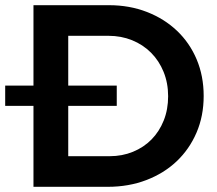

<svg xmlns="http://www.w3.org/2000/svg" viewBox="-20 -720 836 740"><path d="M400 -700Q479 -700 546 -674Q613 -648 662 -601.5Q711 -555 738 -491Q765 -427 765 -350Q765 -273 737.5 -209Q710 -145 661 -98.5Q612 -52 544 -26Q476 0 395 0H109V-312H0V-390H109V-700ZM403 -118Q451 -118 492.5 -135Q534 -152 564 -182.5Q594 -213 611 -255.5Q628 -298 628 -349Q628 -400 610.5 -443Q593 -486 562 -517Q531 -548 489 -565Q447 -582 398 -582H243V-390H430V-312H243V-118Z"/></svg>

Font: QuotatisMedium
Style: Regular
Weight: 500
Designer: Julieta Ulanovsky
Foundry: Quotatis-Medium
Version: Version 4.000;PS 004.000;hotconv 1.0.88;makeotf.lib2.5.64775